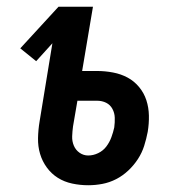

<svg xmlns="http://www.w3.org/2000/svg" viewBox="-20 -540 540 568"><path d="M241 8Q217 8 193.5 3Q170 -2 151 -14Q132 -26 118.5 -44.5Q105 -63 98.5 -85Q92 -107 92.5 -131.5Q93 -156 97 -180L135 -412L87 -359L40 -397L153 -520H255L223 -330H267Q291 -330 314.5 -325.5Q338 -321 357.5 -310.5Q377 -300 391.5 -282.5Q406 -265 413 -243.5Q420 -222 420.5 -198Q421 -174 417 -150Q413 -129 406.5 -108.5Q400 -88 388 -69.5Q376 -51 359.5 -35.5Q343 -20 323.5 -10Q304 0 283 4Q262 8 241 8ZM241 -80Q256 -80 270.5 -87Q285 -94 294.5 -106.5Q304 -119 309.5 -134Q315 -149 318 -163Q320 -178 319.5 -192Q319 -206 312.5 -218Q306 -230 294 -236Q282 -242 267 -242H209L196 -166Q194 -151 193.5 -136.5Q193 -122 198.5 -109Q204 -96 215.5 -88Q227 -80 241 -80Z"/></svg>

Font: Iosevka Term Curly Semibold
Style: Italic
Weight: 600
Italic angle: -9°
Designer: Belleve Invis
Foundry: Belleve Invis
Version: Version 32.3.0